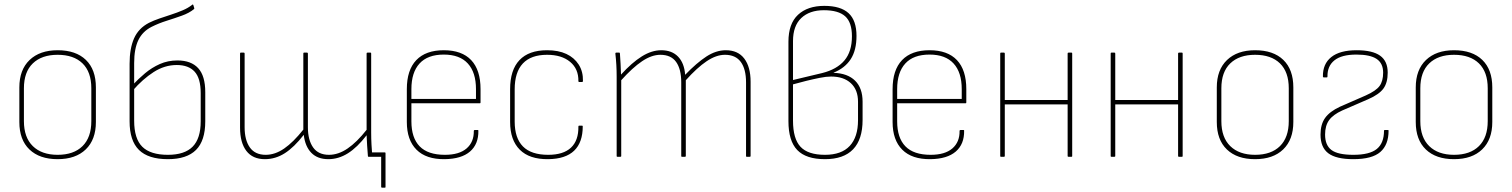

<svg xmlns="http://www.w3.org/2000/svg" viewBox="-20 -721 6952 883"><path d="M245 11Q162 11 115.5 -33.5Q69 -78 69 -160V-319Q69 -400 116 -445Q163 -490 245 -490Q329 -490 375 -445.5Q421 -401 421 -319V-160Q421 -79 374.5 -34Q328 11 245 11ZM245 -9Q319 -9 359.5 -49Q400 -89 400 -164V-315Q400 -390 359.5 -429.5Q319 -469 245 -469Q172 -469 131 -429.5Q90 -390 90 -315V-164Q90 -89 131 -49Q172 -9 245 -9Z M752 11Q662 11 619 -31.5Q576 -74 576 -163V-428Q576 -498 596.5 -544.5Q617 -591 665 -616Q687 -627 713.5 -636Q740 -645 767.5 -654Q795 -663 820 -673.5Q845 -684 864 -699Q866 -701 867 -700.5Q868 -700 869 -698L873 -685Q875 -682 872 -679Q850 -661 816.5 -649Q783 -637 746.5 -625.5Q710 -614 678 -598Q636 -577 616.5 -537Q597 -497 597 -431V-166Q597 -83 634.5 -46Q672 -9 752 -9Q829 -9 866 -46.5Q903 -84 903 -163V-293Q903 -361 875 -391.5Q847 -422 793 -422Q737 -422 686.5 -389.5Q636 -357 590 -304L589 -329Q616 -358 647 -384Q678 -410 715 -426.5Q752 -443 796 -443Q859 -443 891.5 -407.5Q924 -372 924 -297V-163Q924 -74 881.5 -31.5Q839 11 752 11Z M1736 142Q1735 142 1734 141Q1733 140 1733 139V0H1678L1690 -20H1750Q1753 -20 1753 -17V139Q1753 140 1752.5 141Q1752 142 1750 142ZM1198 11Q1142 11 1113 -27Q1084 -65 1084 -134V-475Q1084 -479 1087 -479H1101Q1105 -479 1105 -475V-136Q1105 -77 1129 -43Q1153 -9 1202 -9Q1245 -9 1287 -38Q1329 -67 1375 -125V-475Q1375 -479 1378 -479H1392Q1396 -479 1396 -475V-136Q1396 -77 1420 -43Q1444 -9 1493 -9Q1536 -9 1578.5 -38Q1621 -67 1666 -124V-475Q1666 -479 1670 -479H1684Q1687 -479 1687 -475V-111Q1687 -83 1688.5 -56Q1690 -29 1692 -4Q1692 0 1689 0H1675Q1672 0 1672 -3Q1670 -27 1668.5 -50.5Q1667 -74 1666 -99Q1623 -43 1580 -16Q1537 11 1490 11Q1440 11 1411.5 -18.5Q1383 -48 1377 -101Q1333 -44 1290 -16.5Q1247 11 1198 11Z M2025 11Q1940 12 1895.5 -32.5Q1851 -77 1851 -160V-311Q1851 -399 1894.5 -444.5Q1938 -490 2021 -490Q2104 -490 2147 -444.5Q2190 -399 2190 -311V-250Q2190 -246 2187 -246H1872V-163Q1872 -87 1910 -48Q1948 -9 2026 -9Q2092 -9 2126 -38.5Q2160 -68 2159 -119Q2159 -123 2163 -123H2178Q2180 -123 2180 -120Q2181 -58 2141.5 -24Q2102 10 2025 11ZM1872 -266H2169V-311Q2169 -388 2131.5 -429Q2094 -470 2021 -470Q1947 -470 1909.5 -429Q1872 -388 1872 -311Z M2501 11Q2415 12 2370.5 -32.5Q2326 -77 2326 -160V-311Q2326 -399 2369 -444.5Q2412 -490 2496 -490Q2548 -490 2584.5 -473Q2621 -456 2641.5 -424Q2662 -392 2661 -348Q2661 -344 2657 -344H2643Q2640 -344 2640 -348Q2641 -404 2602 -436.5Q2563 -469 2496 -469Q2422 -469 2384.5 -429Q2347 -389 2347 -310V-162Q2347 -86 2385 -47.5Q2423 -9 2501 -9Q2571 -9 2606 -42Q2641 -75 2640 -139Q2640 -143 2643 -143H2657Q2660 -143 2660 -140Q2660 -66 2620.5 -28Q2581 10 2501 11Z M2819 0Q2816 0 2816 -3V-368Q2816 -396 2814.5 -422.5Q2813 -449 2810 -475Q2810 -479 2814 -479H2828Q2831 -479 2831 -475Q2833 -451 2834 -427.5Q2835 -404 2836 -378Q2886 -433 2931.5 -461.5Q2977 -490 3021 -490Q3070 -490 3098.5 -460.5Q3127 -431 3131 -377Q3184 -432 3228.5 -461Q3273 -490 3318 -490Q3374 -490 3403 -451.5Q3432 -413 3432 -345V-3Q3432 0 3428 0H3414Q3411 0 3411 -3V-342Q3411 -403 3387 -436Q3363 -469 3314 -469Q3274 -469 3230 -439.5Q3186 -410 3134 -352V-3Q3134 0 3130 0H3116Q3113 0 3113 -3V-342Q3113 -403 3089.5 -436Q3066 -469 3017 -469Q2977 -469 2933 -439.5Q2889 -410 2837 -352V-3Q2837 0 2833 0Z M3774 11Q3687 11 3646.5 -31Q3606 -73 3606 -164V-529Q3606 -612 3650 -653Q3694 -694 3771 -694Q3846 -694 3882.5 -660.5Q3919 -627 3919 -556Q3919 -490 3892.5 -449Q3866 -408 3814 -387V-386Q3878 -384 3912.5 -350Q3947 -316 3947 -253V-169Q3947 -80 3903.5 -34.5Q3860 11 3774 11ZM3774 -9Q3850 -9 3888 -50Q3926 -91 3926 -168V-253Q3926 -308 3893 -338.5Q3860 -369 3802 -369Q3780 -369 3750 -363Q3720 -357 3687.5 -349Q3655 -341 3627 -333V-166Q3627 -83 3661.5 -46Q3696 -9 3774 -9ZM3627 -353 3761 -385Q3829 -402 3863.5 -443Q3898 -484 3898 -554Q3898 -618 3867 -646Q3836 -674 3769 -674Q3703 -674 3665 -638Q3627 -602 3627 -532Z M4259 11Q4174 12 4129.5 -32.5Q4085 -77 4085 -160V-311Q4085 -399 4128.5 -444.5Q4172 -490 4255 -490Q4338 -490 4381 -444.5Q4424 -399 4424 -311V-250Q4424 -246 4421 -246H4106V-163Q4106 -87 4144 -48Q4182 -9 4260 -9Q4326 -9 4360 -38.5Q4394 -68 4393 -119Q4393 -123 4397 -123H4412Q4414 -123 4414 -120Q4415 -58 4375.5 -24Q4336 10 4259 11ZM4106 -266H4403V-311Q4403 -388 4365.5 -429Q4328 -470 4255 -470Q4181 -470 4143.5 -429Q4106 -388 4106 -311Z M4894 0Q4890 0 4890 -3V-475Q4890 -479 4894 -479H4908Q4911 -479 4911 -475V-3Q4911 0 4908 0ZM4583 0Q4580 0 4580 -3V-475Q4580 -479 4583 -479H4597Q4601 -479 4601 -475V-3Q4601 0 4597 0ZM4596 -241V-261H4895V-241Z M5402 0Q5398 0 5398 -3V-475Q5398 -479 5402 -479H5416Q5419 -479 5419 -475V-3Q5419 0 5416 0ZM5091 0Q5088 0 5088 -3V-475Q5088 -479 5091 -479H5105Q5109 -479 5109 -475V-3Q5109 0 5105 0ZM5104 -241V-261H5403V-241Z M5752 11Q5669 11 5622.5 -33.5Q5576 -78 5576 -160V-319Q5576 -400 5623 -445Q5670 -490 5752 -490Q5836 -490 5882 -445.5Q5928 -401 5928 -319V-160Q5928 -79 5881.5 -34Q5835 11 5752 11ZM5752 -9Q5826 -9 5866.5 -49Q5907 -89 5907 -164V-315Q5907 -390 5866.5 -429.5Q5826 -469 5752 -469Q5679 -469 5638 -429.5Q5597 -390 5597 -315V-164Q5597 -89 5638 -49Q5679 -9 5752 -9Z M6204 11Q6125 11 6089 -16Q6053 -43 6053 -102Q6053 -149 6074 -178.5Q6095 -208 6142 -230L6261 -282Q6308 -303 6324.5 -325.5Q6341 -348 6341 -387Q6341 -430 6311 -450Q6281 -470 6218 -470Q6150 -470 6117 -443.5Q6084 -417 6085 -369Q6085 -365 6082 -365H6068Q6064 -365 6064 -369Q6063 -427 6102.5 -458.5Q6142 -490 6219 -490Q6292 -490 6327 -465Q6362 -440 6362 -387Q6362 -341 6342.5 -314Q6323 -287 6273 -265L6153 -213Q6111 -194 6092.5 -168.5Q6074 -143 6074 -102Q6074 -53 6103.5 -31Q6133 -9 6204 -9Q6279 -9 6312 -36Q6345 -63 6345 -120Q6345 -123 6348 -123H6362Q6365 -123 6365.5 -122.5Q6366 -122 6366 -120Q6366 -55 6328 -22Q6290 11 6204 11Z M6667 11Q6584 11 6537.5 -33.5Q6491 -78 6491 -160V-319Q6491 -400 6538 -445Q6585 -490 6667 -490Q6751 -490 6797 -445.5Q6843 -401 6843 -319V-160Q6843 -79 6796.5 -34Q6750 11 6667 11ZM6667 -9Q6741 -9 6781.5 -49Q6822 -89 6822 -164V-315Q6822 -390 6781.5 -429.5Q6741 -469 6667 -469Q6594 -469 6553 -429.5Q6512 -390 6512 -315V-164Q6512 -89 6553 -49Q6594 -9 6667 -9Z"/></svg>

Font: Sofia Sans Semi Condensed Thin
Style: Regular
Weight: 250
Version: Version 4.100